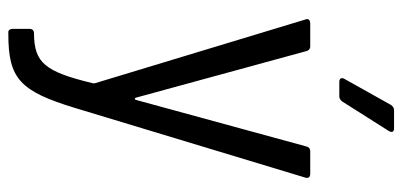

<svg xmlns="http://www.w3.org/2000/svg" viewBox="-266 -476 942 449"><g transform="rotate(90 204.5 -251.0)"><path d="M171 -574H205C210 -574 214 -577 217 -581L286 -690C290 -697 288 -702 280 -702H237C232 -702 228 -699 225 -695L164 -586C160 -579 163 -574 171 -574ZM54 200H60C164 200 193 172 232 44L395 -495C397 -502 393 -506 386 -506H333C327 -506 323 -502 322 -497L213 -98C212 -95 209 -95 208 -98L99 -497C98 -502 94 -506 88 -506H34C28 -506 24 -503 24 -498C24 -497 25 -496 25 -495L174 -3C174 -2 175 1 174 3C147 115 126 139 59 140H57C51 140 47 144 47 150V190C47 196 50 200 54 200Z"/></g></svg>

Font: Barlow Semi Condensed
Style: Regular
Weight: 400
Width: 4
Designer: Jeremy Tribby
Foundry: Tribby Type
Version: Version 1.422;hotconv 1.0.109;makeotfexe 2.5.65596